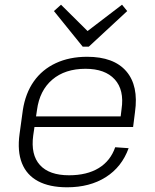

<svg xmlns="http://www.w3.org/2000/svg" viewBox="-20 -788 657 815"><path d="M265 7Q190 7 141.5 -19Q93 -45 73 -95.5Q53 -146 63 -219L77 -321Q88 -392 123.5 -442.5Q159 -493 217 -520Q275 -547 350 -547Q463 -547 516 -485.5Q569 -424 553 -312L545 -249H115L121 -294H503L490 -276L496 -325Q508 -406 467 -451Q426 -496 343 -496Q256 -496 202 -450Q148 -404 137 -321L121 -213Q110 -131 149.5 -87.5Q189 -44 273 -44Q349 -44 399 -74.5Q449 -105 469 -163L526 -159Q497 -79 429 -36Q361 7 265 7ZM520 -741 357 -590H331L209 -741L239 -768L363 -645H337L498 -768Z"/></svg>

Font: Pathway Extreme 28pt ExtraLight
Style: Italic
Weight: 250
Italic angle: -8°
Designer: Eduardo Rodriguez Tunni
Foundry: Eduardo Rodriguez Tunni
Version: Version 1.001;gftools[0.9.26]